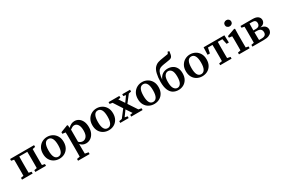

<svg xmlns="http://www.w3.org/2000/svg" viewBox="116 -2194 5642 3857"><g transform="rotate(-30 2937.5 -265.5)"><path d="M37 0V-41L100 -53Q101 -91 101 -134Q101 -177 101 -210V-269Q101 -302 101 -345.5Q101 -389 100 -426L37 -438V-479H593V-438L530 -425Q529 -388 529 -345Q529 -302 529 -269V-210Q529 -177 529 -134Q529 -91 530 -54L593 -41V0H346V-41L409 -53Q410 -91 410 -134Q410 -177 410 -210V-269Q410 -304 409.5 -349Q409 -394 408 -431H222Q221 -394 220.5 -349Q220 -304 220 -269V-210Q220 -177 220 -134Q220 -91 221 -54L284 -41V0Z M901 14Q834 14 779 -16Q724 -46 692 -102.5Q660 -159 660 -239Q660 -319 693.5 -376Q727 -433 782 -463Q837 -493 901 -493Q965 -493 1020 -463Q1075 -433 1108.5 -376.5Q1142 -320 1142 -239Q1142 -159 1109.5 -102Q1077 -45 1022.5 -15.5Q968 14 901 14ZM901 -34Q955 -34 984 -84.5Q1013 -135 1013 -238Q1013 -342 984 -393Q955 -444 901 -444Q790 -444 790 -238Q790 -34 901 -34Z M1202 234V193L1271 180Q1272 136 1272.5 95Q1273 54 1273 16V-263Q1273 -304 1272.5 -328.5Q1272 -353 1270 -383L1199 -392V-429L1365 -493L1381 -483L1386 -422Q1453 -493 1535 -493Q1589 -493 1633 -463.5Q1677 -434 1703 -378Q1729 -322 1729 -241Q1729 -163 1700.5 -105.5Q1672 -48 1624.5 -17Q1577 14 1519 14Q1482 14 1450 0Q1418 -14 1389 -46V15Q1389 53 1389.5 93.5Q1390 134 1391 178L1470 193V234ZM1489 -422Q1466 -422 1442 -410Q1418 -398 1392 -378V-96Q1435 -56 1482 -56Q1532 -56 1567 -99.5Q1602 -143 1602 -236Q1602 -328 1570.5 -375Q1539 -422 1489 -422Z M2047 14Q1980 14 1925 -16Q1870 -46 1838 -102.5Q1806 -159 1806 -239Q1806 -319 1839.5 -376Q1873 -433 1928 -463Q1983 -493 2047 -493Q2111 -493 2166 -463Q2221 -433 2254.5 -376.5Q2288 -320 2288 -239Q2288 -159 2255.5 -102Q2223 -45 2168.5 -15.5Q2114 14 2047 14ZM2047 -34Q2101 -34 2130 -84.5Q2159 -135 2159 -238Q2159 -342 2130 -393Q2101 -444 2047 -444Q1936 -444 1936 -238Q1936 -34 2047 -34Z M2638 -437V-479H2819V-437L2761 -426L2631 -259L2767 -53L2834 -41V0H2570V-41L2630 -51L2542 -183L2500 -125L2448 -53L2511 -41V0H2316V-41L2382 -53L2515 -225L2384 -427L2321 -437V-479H2571V-437L2518 -428L2604 -299L2695 -426Z M3102 14Q3035 14 2980 -16Q2925 -46 2893 -102.5Q2861 -159 2861 -239Q2861 -319 2894.5 -376Q2928 -433 2983 -463Q3038 -493 3102 -493Q3166 -493 3221 -463Q3276 -433 3309.5 -376.5Q3343 -320 3343 -239Q3343 -159 3310.5 -102Q3278 -45 3223.5 -15.5Q3169 14 3102 14ZM3102 -34Q3156 -34 3185 -84.5Q3214 -135 3214 -238Q3214 -342 3185 -393Q3156 -444 3102 -444Q2991 -444 2991 -238Q2991 -34 3102 -34Z M3664 14Q3594 14 3541 -18Q3488 -50 3458 -121.5Q3428 -193 3428 -309Q3428 -413 3448.5 -497.5Q3469 -582 3509 -622Q3548 -662 3595 -677Q3642 -692 3713 -702Q3743 -707 3774.5 -712Q3806 -717 3835 -722L3856 -765L3891 -755Q3886 -710 3878 -677Q3870 -644 3853 -627Q3837 -611 3806 -604.5Q3775 -598 3726 -591Q3657 -582 3612 -571Q3567 -560 3540 -533Q3518 -511 3502 -458.5Q3486 -406 3481 -331Q3509 -400 3560.5 -435Q3612 -470 3682 -470Q3745 -470 3794.5 -444Q3844 -418 3872 -367Q3900 -316 3900 -240Q3900 -156 3867 -99.5Q3834 -43 3780.5 -14.5Q3727 14 3664 14ZM3667 -34Q3714 -34 3744 -81.5Q3774 -129 3774 -233Q3774 -334 3743.5 -377.5Q3713 -421 3665 -421Q3619 -421 3587 -377.5Q3555 -334 3555 -234Q3555 -128 3586.5 -81Q3618 -34 3667 -34Z M4216 14Q4149 14 4094 -16Q4039 -46 4007 -102.5Q3975 -159 3975 -239Q3975 -319 4008.5 -376Q4042 -433 4097 -463Q4152 -493 4216 -493Q4280 -493 4335 -463Q4390 -433 4423.5 -376.5Q4457 -320 4457 -239Q4457 -159 4424.5 -102Q4392 -45 4337.5 -15.5Q4283 14 4216 14ZM4216 -34Q4270 -34 4299 -84.5Q4328 -135 4328 -238Q4328 -342 4299 -393Q4270 -444 4216 -444Q4105 -444 4105 -238Q4105 -34 4216 -34Z M4519 -308 4525 -479H5007L5013 -308H4960L4933 -431H4827Q4826 -394 4825.5 -349Q4825 -304 4825 -269V-210Q4825 -177 4825 -134.5Q4825 -92 4826 -55L4898 -41V0H4634V-41L4705 -54Q4706 -92 4706 -134.5Q4706 -177 4706 -210V-269Q4706 -304 4705.5 -349Q4705 -394 4704 -431H4599L4573 -308Z M5070 0V-41L5135 -54Q5136 -91 5136 -134.5Q5136 -178 5136 -210V-257Q5136 -298 5135.5 -325.5Q5135 -353 5133 -383L5062 -392V-429L5242 -493L5258 -483L5255 -342V-210Q5255 -178 5255 -134.5Q5255 -91 5256 -53L5317 -41V0ZM5191 -580Q5160 -580 5138 -600Q5116 -620 5116 -651Q5116 -683 5138 -703Q5160 -723 5191 -723Q5223 -723 5244.5 -703Q5266 -683 5266 -651Q5266 -620 5244.5 -600Q5223 -580 5191 -580Z M5561 -210Q5561 -176 5561.5 -131Q5562 -86 5563 -48H5621Q5729 -48 5729 -133Q5729 -180 5702 -204.5Q5675 -229 5617 -229H5561ZM5381 0V-41L5444 -53Q5445 -91 5445 -134Q5445 -177 5445 -210V-269Q5445 -302 5445 -345.5Q5445 -389 5444 -426L5381 -438V-479H5659Q5744 -479 5784 -446.5Q5824 -414 5824 -364Q5824 -326 5799.5 -295.5Q5775 -265 5713 -253Q5784 -243 5815.5 -210.5Q5847 -178 5847 -131Q5847 -99 5828 -68.5Q5809 -38 5764 -19Q5719 0 5640 0ZM5624 -431H5563Q5562 -397 5561.5 -354.5Q5561 -312 5561 -272H5614Q5664 -272 5687.5 -293.5Q5711 -315 5711 -356Q5711 -431 5624 -431Z"/></g></svg>

Font: Source Serif 4 Semibold
Style: Regular
Weight: 600
Designer: Frank Grießhammer
Foundry: Adobe
Version: Version 4.005;hotconv 1.1.0;makeotfexe 2.6.0